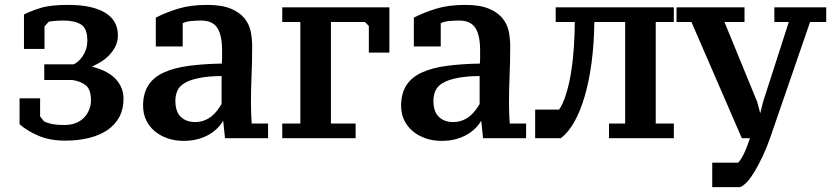

<svg xmlns="http://www.w3.org/2000/svg" viewBox="-20 -560 3398 785"><path d="M244 -49Q270 -49 290 -57Q310 -65 323.5 -79Q337 -93 344.5 -111.5Q352 -130 352 -149Q352 -194 331 -211Q310 -228 275 -233H161V-297H281Q287 -299 297 -307Q307 -315 316 -327.5Q325 -340 331 -356.5Q337 -373 337 -395Q337 -444 311 -460Q285 -476 240 -476Q216 -476 198.5 -474Q181 -472 179 -471L162 -452V-360H78V-501Q106 -515 146 -527.5Q186 -540 259 -540Q356 -540 409 -508.5Q462 -477 462 -415Q462 -389 450.5 -367.5Q439 -346 420.5 -328.5Q402 -311 378.5 -299Q355 -287 357 -287Q362 -287 390.5 -276.5Q419 -266 440 -249Q461 -232 473 -208.5Q485 -185 485 -156Q485 -114 468 -82Q451 -50 419.5 -28.5Q388 -7 344 4Q300 15 246 15Q185 15 138.5 -4.5Q92 -24 60 -52V-158H144V-84L160 -64Q168 -59 188 -54Q208 -49 244 -49Z M1006 -139Q1006 -116 1007 -92.5Q1008 -69 1009 -55H1076V5H900L890 -90H903Q899 -75 885 -55Q871 -35 849 -19Q827 -3 797 6.5Q767 16 731 16Q694 16 663.5 5Q633 -6 611 -25Q589 -44 577 -70Q565 -96 565 -128Q565 -177 586 -210.5Q607 -244 649.5 -263.5Q692 -283 753.5 -291Q815 -299 887 -300Q888 -311 888 -325.5Q888 -340 888 -354Q888 -416 868.5 -446Q849 -476 802 -476Q783 -476 761.5 -474Q740 -472 727 -465V-370H617V-488Q658 -509 708.5 -524.5Q759 -540 827 -540Q887 -540 924 -524.5Q961 -509 980.5 -484Q1000 -459 1005.5 -429.5Q1011 -400 1011 -371Q1011 -308 1008.5 -250.5Q1006 -193 1006 -139ZM777 -61Q798 -61 815 -67.5Q832 -74 845.5 -85Q859 -96 869 -109.5Q879 -123 886 -135V-249Q833 -249 794 -241Q755 -233 734 -220Q713 -207 705 -188.5Q697 -170 697 -148Q697 -104 719 -82.5Q741 -61 777 -61Z M1572 -530V-345H1488V-454L1472 -470H1333V-55H1434V5H1134V-55H1208V-470H1134V-530Z M2061 -139Q2061 -116 2062 -92.5Q2063 -69 2064 -55H2131V5H1955L1945 -90H1958Q1954 -75 1940 -55Q1926 -35 1904 -19Q1882 -3 1852 6.5Q1822 16 1786 16Q1749 16 1718.5 5Q1688 -6 1666 -25Q1644 -44 1632 -70Q1620 -96 1620 -128Q1620 -177 1641 -210.5Q1662 -244 1704.5 -263.5Q1747 -283 1808.5 -291Q1870 -299 1942 -300Q1943 -311 1943 -325.5Q1943 -340 1943 -354Q1943 -416 1923.5 -446Q1904 -476 1857 -476Q1838 -476 1816.5 -474Q1795 -472 1782 -465V-370H1672V-488Q1713 -509 1763.5 -524.5Q1814 -540 1882 -540Q1942 -540 1979 -524.5Q2016 -509 2035.5 -484Q2055 -459 2060.5 -429.5Q2066 -400 2066 -371Q2066 -308 2063.5 -250.5Q2061 -193 2061 -139ZM1832 -61Q1853 -61 1870 -67.5Q1887 -74 1900.5 -85Q1914 -96 1924 -109.5Q1934 -123 1941 -135V-249Q1888 -249 1849 -241Q1810 -233 1789 -220Q1768 -207 1760 -188.5Q1752 -170 1752 -148Q1752 -104 1774 -82.5Q1796 -61 1832 -61Z M2266 -112Q2281 -133 2294 -174Q2307 -215 2315 -265Q2323 -315 2326.5 -369.5Q2330 -424 2330 -470H2252V-530H2735V-470H2661V-55H2735V5H2470V-55H2536V-470H2410Q2409 -381 2398.5 -303Q2388 -225 2370 -164.5Q2352 -104 2328 -61.5Q2304 -19 2273 5H2168V-112Z M2807 -470H2746V-530H3024V-470H2942L3076 -143L3095 -72H3082L3100 -144L3205 -470H3146V-530H3358V-470H3292L3130 0Q3116 41 3099.5 76Q3083 111 3067.5 137.5Q3052 164 3036.5 181.5Q3021 199 3006 205H2892V105H2998Q3002 101 3007.5 93Q3013 85 3019 73.5Q3025 62 3032 44.5Q3039 27 3046 5H3013Z"/></svg>

Font: PT Serif Caption
Style: Semibold
Weight: 600
Designer: A.Korolkova, O.Umpeleva, V.Yefimov
Foundry: ParaType Ltd
Version: Version 1.00;May 2, 2020;FontCreator 12.0.0.2544 64-bit